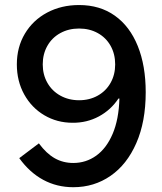

<svg xmlns="http://www.w3.org/2000/svg" viewBox="-20 -741 655 774"><path d="M57.6 -103.5 136.7 -163.1Q167 -122.1 200.7 -103Q234.4 -84 275.4 -84Q326.7 -84 367.9 -113.5Q409.2 -143.1 434.1 -201.4Q459 -259.8 461.4 -343.8H457.5Q427.2 -297.9 378.7 -271.7Q330.1 -245.6 272.5 -246.1Q210 -246.1 158.7 -276.4Q107.4 -306.6 77.6 -360.4Q47.9 -414.1 47.9 -481.4Q47.9 -550.8 80.3 -605.2Q112.8 -659.7 169.9 -690.2Q227.1 -720.7 298.8 -720.7Q382.8 -720.7 443.1 -677.7Q503.4 -634.8 535.4 -555.4Q567.4 -476.1 567.4 -369.1Q567.4 -250.5 529.5 -164.1Q491.7 -77.6 425.5 -32Q359.4 13.7 275.4 13.7Q209.5 13.7 154.5 -15.9Q99.6 -45.4 57.6 -103.5ZM444.3 -481.4Q444.3 -523.4 425.8 -556.4Q407.2 -589.4 374 -607.7Q340.8 -626 298.8 -626Q256.8 -626 223.4 -607.7Q189.9 -589.4 171.1 -556.4Q152.3 -523.4 152.3 -481.4Q152.3 -439.9 171.1 -407Q189.9 -374 223.4 -355.5Q256.8 -336.9 298.8 -336.9Q340.8 -336.9 374 -355.5Q407.2 -374 425.8 -407Q444.3 -439.9 444.3 -481.4Z"/></svg>

Font: Wanted Sans Medium
Style: Regular
Weight: 500
Designer: Original Design by Kil Hyung-jin and Kang Hanbin, Wanted Lab, Inc; Hangeul from Source Han Sans by Jang Soo-young and Ka
Foundry: Wanted Lab, Inc.
Version: Version 1.001